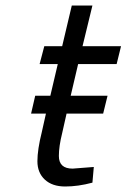

<svg xmlns="http://www.w3.org/2000/svg" viewBox="-20 -668 460 698"><path d="M194 -101Q194 -55 244 -55L321 -61L316 -4Q264 10 217 10Q170 10 143 -15Q116 -40 116 -82Q116 -124 132 -188L147 -255H93L108 -320H163L190 -435H124L141 -500H206L241 -648H316L280 -500H420L404 -435H264L237 -320H371L355 -255H222L206 -184Q194 -136 194 -101Z"/></svg>

Font: TitilliumWebItalic
Style: Italic
Weight: 400
Italic angle: -13°
Version: Version 1.001;PS 57.000;hotconv 1.0.70;makeotf.lib2.5.55311